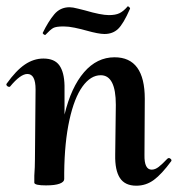

<svg xmlns="http://www.w3.org/2000/svg" viewBox="-26 -581 565 610"><path d="M510 -79Q514 -79 517 -75.5Q520 -72 518 -69Q488 -28 463 -9.5Q438 9 407 9Q371 9 355 -15.5Q339 -40 340 -89L342 -248Q342 -342 294 -342Q262 -342 236 -306Q210 -270 194.5 -199.5Q179 -129 178 -32V-12Q178 -3 163.5 2.5Q149 8 120 8Q85 8 83 0V-23Q85 -51 85 -74L87 -297Q87 -346 61 -346Q39 -346 6 -306Q5 -305 3 -305Q-1 -305 -4 -308.5Q-7 -312 -5 -315Q25 -357 53 -376Q81 -395 112 -395Q147 -395 162.5 -373.5Q178 -352 179 -309V-217Q200 -304 241 -351.5Q282 -399 338 -399Q434 -399 434 -267L433 -89Q432 -42 456 -42Q467 -42 478.5 -51Q490 -60 506 -77ZM117 -470Q115 -470 112 -472.5Q109 -475 110 -477Q127 -512 146 -535Q165 -558 195 -558Q205 -558 222 -553.5Q239 -549 244 -548Q295 -533 320 -533Q341 -533 353.5 -539Q366 -545 379 -560Q379 -561 379.5 -561Q380 -561 380 -561Q382 -561 385 -558Q388 -555 387 -553Q366 -505 349 -489Q332 -473 306 -473Q287 -473 248 -484Q230 -489 211 -493Q192 -497 176 -497Q152 -497 143 -492Q134 -487 118 -470Z"/></svg>

Font: Cormorant Upright
Style: Bold
Weight: 700
Designer: Christian Thalmann (Catharsis Fonts)
Foundry: Catharsis Fonts
Version: Version 3.302